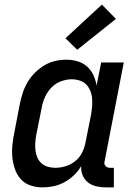

<svg xmlns="http://www.w3.org/2000/svg" viewBox="-20 -801 590 833"><path d="M165 12Q137 12 112 3.5Q87 -5 70 -24Q53 -43 44.5 -68Q36 -93 33.5 -119.5Q31 -146 34 -174Q37 -202 43 -230L66 -350Q71 -374 78.5 -397.5Q86 -421 99 -443.5Q112 -466 131 -485Q150 -504 172.5 -517.5Q195 -531 219.5 -536.5Q244 -542 268 -542Q293 -542 316.5 -535Q340 -528 357.5 -512.5Q375 -497 385 -475.5Q395 -454 399 -430L419 -530H517L434 -102Q432 -96 433 -90.5Q434 -85 437.5 -81Q441 -77 446 -75Q451 -73 457 -73H474V12H440Q419 12 398.5 7.5Q378 3 362.5 -9Q347 -21 339 -39.5Q331 -58 332 -80Q319 -58 300 -40Q281 -22 258.5 -10Q236 2 212 7Q188 12 165 12ZM220 -73Q242 -73 265 -80Q288 -87 307 -102.5Q326 -118 336.5 -139.5Q347 -161 351 -183L375 -303Q378 -321 379.5 -339Q381 -357 379.5 -374.5Q378 -392 371.5 -407.5Q365 -423 354 -434.5Q343 -446 326 -451.5Q309 -457 291 -457Q268 -457 244 -448Q220 -439 202.5 -420.5Q185 -402 175 -379.5Q165 -357 161 -334L137 -214Q134 -197 133 -180Q132 -163 134 -147Q136 -131 142.5 -116.5Q149 -102 160.5 -92Q172 -82 187.5 -77.5Q203 -73 220 -73ZM315 -585 264 -635 422 -781 483 -719Z"/></svg>

Font: Lode Dark Term
Style: Bold Italic
Weight: 700
Italic angle: -11°
Monospace: yes
Designer: Belleve Invis
Foundry: Belleve Invis
Version: Version 29.2.0